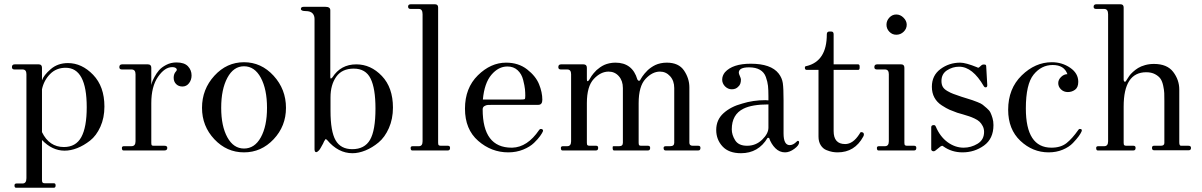

<svg xmlns="http://www.w3.org/2000/svg" viewBox="-20 -706 5642 901"><path d="M55 175Q48 175 48 164Q48 155 58 155H86Q104 155 104 130V-358Q104 -380 86 -380H48Q36 -380 36 -391Q36 -404 49 -404H162Q177 -404 177 -388V-329Q185 -353 218 -381.5Q251 -410 299 -410Q364 -410 417 -355Q470 -300 470 -206Q470 -153 451 -111Q432 -69 402.5 -46Q373 -23 342.5 -11Q312 1 283 1Q225 1 177 -49V139Q177 148 180 151Q183 154 190 154H233Q241 154 241 164Q241 175 233 175ZM280 -16Q336 -16 361.5 -62.5Q387 -109 387 -203Q387 -388 288 -388Q244 -388 215 -358.5Q186 -329 177 -287V-86Q211 -16 280 -16Z M559 0Q552 0 552 -12Q552 -20 562 -20H597Q616 -20 616 -43V-358Q616 -380 597 -380H552Q540 -380 540 -391Q540 -404 553 -404H674Q690 -404 690 -388V-307Q691 -311 693 -318.5Q695 -326 704.5 -344Q714 -362 726 -376Q738 -390 760 -401.5Q782 -413 808 -413Q845 -413 862 -395Q879 -377 879 -352Q879 -331 867 -315.5Q855 -300 836 -300Q818 -300 806.5 -311.5Q795 -323 795 -341Q795 -359 805 -370Q813 -378 807.5 -384.5Q802 -391 788 -391Q753 -391 721.5 -345.5Q690 -300 690 -222V-36Q690 -27 692 -24.5Q694 -22 701 -22H752Q765 -22 765 -12Q765 0 752 0Z M928 -200Q928 -287 986 -350.5Q1044 -414 1125 -414Q1206 -414 1264 -350.5Q1322 -287 1322 -200Q1322 -114 1264 -52.5Q1206 9 1125 9Q1044 9 986 -52.5Q928 -114 928 -200ZM1125 -9Q1175 -9 1204 -61.5Q1233 -114 1233 -200Q1233 -287 1204 -341Q1175 -395 1125 -395Q1076 -395 1047 -341Q1018 -287 1018 -200Q1018 -114 1047 -61.5Q1076 -9 1125 -9Z M1634 13Q1567 13 1515 -49Q1509 -54 1508 -53.5Q1507 -53 1501 -43L1496 -32Q1490 -21 1484 -10.5Q1478 0 1472 4Q1465 10 1460.5 7Q1456 4 1456 -4V-617Q1456 -633 1447 -643Q1437 -654 1415 -654Q1392 -654 1392 -664Q1392 -674 1405 -674H1507Q1530 -674 1530 -658V-345Q1530 -331 1540 -343Q1579 -404 1652 -404Q1720 -404 1772 -349.5Q1824 -295 1824 -201Q1824 -148 1805 -105Q1786 -62 1756.5 -37.5Q1727 -13 1695 0Q1663 13 1634 13ZM1633 -6Q1691 -6 1716.5 -50Q1742 -94 1742 -197Q1742 -291 1719 -337.5Q1696 -384 1640 -384Q1585 -384 1558 -346Q1531 -308 1531 -249V-186Q1531 -89 1555 -47.5Q1579 -6 1633 -6Z M1914 0Q1907 0 1907 -12Q1907 -20 1917 -20H1946Q1963 -20 1963 -43V-639Q1963 -664 1946 -664H1907Q1895 -664 1895 -675Q1895 -686 1908 -686H2021Q2036 -686 2036 -671V-36Q2036 -27 2039 -24.5Q2042 -22 2049 -22H2082Q2092 -22 2092 -12Q2092 0 2082 0Z M2365 9Q2286 9 2224 -45Q2162 -99 2162 -196Q2162 -293 2222.5 -352.5Q2283 -412 2355 -412Q2413 -412 2453.5 -380.5Q2494 -349 2509.5 -311Q2525 -273 2525 -238Q2525 -214 2506 -214H2297Q2278 -214 2269.5 -213.5Q2261 -213 2253 -208Q2245 -203 2245 -193Q2245 -13 2381 -13H2384Q2455 -15 2510 -96Q2515 -103 2523 -100Q2531 -97 2527 -88Q2524 -81 2514.5 -67.5Q2505 -54 2486 -35.5Q2467 -17 2435 -4Q2403 9 2365 9ZM2246 -239H2425Q2440 -239 2442.5 -241Q2445 -243 2445 -257Q2445 -272 2443.5 -287.5Q2442 -303 2435 -331Q2428 -359 2409 -376.5Q2390 -394 2361 -394Q2319 -394 2286 -355Q2253 -316 2246 -239Z M2619 0Q2612 0 2612 -12Q2612 -20 2622 -20H2642Q2660 -20 2660 -43V-358Q2660 -380 2642 -380H2612Q2600 -380 2600 -391Q2600 -404 2613 -404H2718Q2734 -404 2734 -388V-335Q2734 -318 2744 -330Q2745 -331 2749 -338Q2753 -345 2756 -349.5Q2759 -354 2766 -362.5Q2773 -371 2779.5 -377Q2786 -383 2796 -390Q2806 -397 2816 -401.5Q2826 -406 2839.5 -409Q2853 -412 2868 -412Q2948 -412 2971 -333Q2978 -322 2984 -330Q2984 -331 2988 -337Q2992 -343 2995 -348Q2998 -353 3005 -361Q3012 -369 3018.5 -375.5Q3025 -382 3035 -389Q3045 -396 3055.5 -401Q3066 -406 3080 -409Q3094 -412 3109 -412Q3165 -412 3190 -375Q3215 -338 3215 -296V-36Q3215 -22 3231 -22H3257Q3267 -22 3267 -12Q3267 0 3257 0H3103Q3094 0 3094 -12Q3094 -20 3105 -20H3125Q3144 -20 3144 -36V-293Q3144 -327 3124.5 -348.5Q3105 -370 3077 -370Q3041 -370 3009 -335.5Q2977 -301 2977 -222V-36Q2977 -27 2979.5 -24.5Q2982 -22 2989 -22H3021Q3031 -22 3031 -12Q3031 0 3021 0H2861Q2855 0 2855 -12Q2855 -18 2856 -19Q2857 -20 2863 -20H2886Q2903 -20 2903 -36V-293Q2903 -327 2884 -348.5Q2865 -370 2836 -370Q2799 -370 2766.5 -335.5Q2734 -301 2734 -222V-36Q2734 -27 2737 -24.5Q2740 -22 2747 -22H2778Q2787 -22 2787 -12Q2787 0 2777 0Z M3457 13Q3400 13 3370.5 -19Q3341 -51 3341 -96Q3341 -144 3375.5 -175Q3410 -206 3463 -220Q3514 -236 3572 -236L3586 -235V-254Q3586 -284 3584 -303Q3582 -322 3574 -344.5Q3566 -367 3546 -378.5Q3526 -390 3495 -390Q3447 -390 3447 -365Q3447 -360 3452 -349Q3457 -338 3457 -333Q3457 -310 3445 -300Q3434 -287 3414 -287Q3396 -287 3382 -301Q3369 -315 3369 -332Q3369 -351 3382 -367Q3418 -407 3503 -407Q3598 -407 3634 -361Q3650 -340 3653.5 -316Q3657 -292 3657 -235V-80Q3657 -25 3686 -25Q3702 -25 3718 -41Q3719 -42 3720 -43Q3722 -45 3724 -45Q3730 -45 3730 -38Q3730 -24 3707.5 -7.5Q3685 9 3664 9Q3638 9 3618.5 -10.5Q3599 -30 3589 -59H3582Q3539 13 3457 13ZM3486 -22Q3527 -22 3556.5 -50.5Q3586 -79 3586 -107V-216Q3509 -216 3469 -196Q3414 -169 3414 -99Q3414 -73 3430 -47.5Q3446 -22 3486 -22Z M3911 9Q3899 9 3887 7Q3875 5 3858.5 -1.5Q3842 -8 3831.5 -24.5Q3821 -41 3821 -65V-378H3766Q3757 -378 3757 -388Q3757 -392 3759 -394Q3761 -396 3762 -396Q3763 -396 3765 -396Q3860 -419 3860 -545Q3860 -558 3872 -558H3881Q3892 -558 3892 -545V-404H4007Q4014 -404 4014 -394V-388Q4014 -378 4007 -378H3892V-91Q3892 -30 3946 -30Q3983 -30 4013 -77Q4017 -86 4021 -86Q4034 -86 4034 -75Q4034 -70 4031 -65Q3991 9 3911 9Z M4186 -543Q4167 -543 4153.5 -557Q4140 -571 4140 -590Q4140 -609 4153.5 -623.5Q4167 -638 4186 -638Q4205 -638 4220 -623Q4235 -608 4235 -590Q4235 -571 4220.5 -557Q4206 -543 4186 -543ZM4102 0Q4095 0 4095 -12Q4095 -20 4105 -20H4133Q4151 -20 4151 -43V-358Q4151 -380 4133 -380H4095Q4083 -380 4083 -391Q4083 -404 4096 -404H4209Q4224 -404 4224 -388V-36Q4224 -27 4227 -24.5Q4230 -22 4237 -22H4270Q4280 -22 4280 -12Q4280 0 4270 0Z M4497 9Q4446 9 4407 -19Q4406 -19 4404 -21Q4403 -22 4401 -22L4394 -19L4369 1Q4364 4 4362 4L4356 3Q4350 0 4350 -6V-109Q4350 -119 4362 -119Q4365 -119 4367.5 -117.5Q4370 -116 4370 -114L4371 -113Q4391 -65 4426.5 -39Q4462 -13 4502 -13Q4537 -13 4567.5 -31.5Q4598 -50 4598 -87Q4598 -102 4591.5 -114.5Q4585 -127 4576.5 -135Q4568 -143 4553 -150Q4538 -157 4527 -160.5Q4516 -164 4498 -169.5Q4480 -175 4472 -177Q4450 -185 4436 -191Q4422 -197 4399.5 -211.5Q4377 -226 4365 -248Q4353 -270 4353 -299Q4353 -352 4393.5 -382Q4434 -412 4486 -412Q4512 -412 4566 -390Q4567 -390 4568 -389L4569 -388Q4573 -388 4576 -391L4586 -400L4592 -403H4601Q4608 -403 4608 -394L4613 -306Q4613 -296 4605 -296Q4600 -296 4597 -301Q4544 -393 4481 -393Q4450 -393 4424 -376Q4398 -359 4398 -326Q4398 -310 4404 -299Q4410 -288 4425.5 -279Q4441 -270 4453.5 -265.5Q4466 -261 4492 -252Q4495 -251 4516 -244.5Q4537 -238 4543 -236Q4549 -234 4567 -227Q4585 -220 4591.5 -214.5Q4598 -209 4610.5 -198.5Q4623 -188 4628 -177.5Q4633 -167 4637.5 -152Q4642 -137 4642 -119Q4642 -55 4597.5 -23Q4553 9 4497 9Z M4901 9Q4826 9 4768.5 -45Q4711 -99 4711 -191Q4711 -290 4774.5 -352Q4838 -414 4916 -414Q4964 -414 5002 -388Q5040 -362 5040 -322Q5040 -296 5025 -285Q5010 -274 4991 -274Q4972 -274 4959 -286.5Q4946 -299 4946 -316Q4946 -332 4959.5 -345Q4973 -358 4989 -358Q4974 -401 4920 -401Q4867 -401 4830.5 -356Q4794 -311 4794 -197Q4794 -13 4914 -13Q4958 -13 4985 -34.5Q5012 -56 5040 -96Q5043 -101 5047 -101Q5061 -101 5055 -88Q5051 -79 5042 -66.5Q5033 -54 5015 -35Q4997 -16 4967 -3.5Q4937 9 4901 9Z M5131 0Q5124 0 5124 -12Q5124 -20 5134 -20H5162Q5180 -20 5180 -43V-639Q5180 -664 5162 -664H5124Q5112 -664 5112 -674Q5112 -686 5125 -686H5238Q5253 -686 5253 -671V-332Q5253 -325 5257 -323Q5261 -321 5264 -326L5269 -334Q5274 -342 5279.5 -350Q5285 -358 5296.5 -368.5Q5308 -379 5321 -387Q5334 -395 5353.5 -400.5Q5373 -406 5395 -406Q5457 -406 5485.5 -368.5Q5514 -331 5514 -286V-38Q5514 -22 5522 -22H5557Q5569 -22 5569 -12Q5569 -1 5559 -1H5395Q5386 -1 5386 -12Q5386 -22 5395 -22H5427Q5444 -22 5444 -35V-232Q5444 -255 5443.5 -269Q5443 -283 5438.5 -304Q5434 -325 5425.5 -337Q5417 -349 5400 -358Q5383 -367 5359 -367Q5253 -367 5253 -206V-36Q5253 -27 5256 -24.5Q5259 -22 5266 -22H5299Q5309 -22 5309 -12Q5309 0 5299 0Z"/></svg>

Font: HK Venetian
Style: Regular
Weight: 400
Designer: Alfredo Marco Pradil
Foundry: Alfredo Marco Pradil
Version: Version 1.000;PS 001.000;hotconv 1.0.88;makeotf.lib2.5.64775